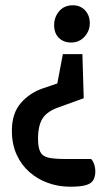

<svg xmlns="http://www.w3.org/2000/svg" viewBox="-20 -545 401 727"><path d="M246 162Q202 162 162.5 148Q123 134 92 107Q61 80 43 40.5Q25 1 25 -50Q25 -116 59 -155Q93 -194 144 -211L197 -229L218 -340H292L297 -173L203 -139Q159 -124 141.5 -97Q124 -70 124 -19Q124 13 132.5 30Q141 47 163.5 52Q186 57 227 57H325Q332 64 336.5 77Q341 90 341 103Q341 122 334 135.5Q327 149 307 155.5Q287 162 246 162ZM249 -384Q221 -384 203 -401.5Q185 -419 185 -450Q185 -480 204 -502.5Q223 -525 256 -525Q284 -525 302 -506Q320 -487 320 -457Q320 -428 300 -406Q280 -384 249 -384Z"/></svg>

Font: Faustina SemiBold
Style: Regular
Weight: 600
Designer: Alfonso Garcia
Foundry: http://www.omnibus-type.com
Version: Version 1.200